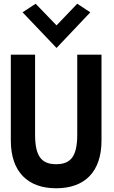

<svg xmlns="http://www.w3.org/2000/svg" viewBox="-20 -996 612 1029"><path d="M101 -930 283 -739 464 -930 394 -976 283 -860 171 -976ZM394 -703V-275C394 -159 360 -116 281 -116C202 -116 168 -159 168 -275V-703H38V-243C38 -74 130 13 281 13C433 13 524 -74 524 -243V-703Z"/></svg>

Font: Bluebird
Style: Nrw
Weight: 400
Designer: Jasper
Foundry: Cannot Into Space Fonts
Version: Version 0.98